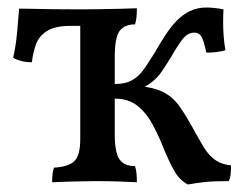

<svg xmlns="http://www.w3.org/2000/svg" viewBox="-20 -483 656 512"><path d="M481 9Q458 -3 443.5 -29.5Q429 -56 416 -88.5Q403 -121 387 -151Q371 -181 347 -200.5Q323 -220 286 -220V-259Q314 -259 332 -269Q350 -279 363 -297.5Q376 -316 391 -340Q406 -366 420.5 -388.5Q435 -411 451 -427.5Q467 -444 486.5 -453.5Q506 -463 531 -463Q541 -463 554 -461.5Q567 -460 576 -458Q575 -442 575 -423.5Q575 -405 576.5 -386Q578 -367 581 -349Q571 -346 555.5 -344Q540 -342 530 -343Q523 -377 516.5 -386.5Q510 -396 499 -396Q480 -396 466 -377.5Q452 -359 435 -329Q422 -308 411.5 -292.5Q401 -277 385.5 -264.5Q370 -252 343 -241L334 -255Q384 -252 412 -239Q440 -226 459 -199Q478 -172 501 -129Q512 -110 521 -94.5Q530 -79 540.5 -68Q551 -57 564 -50.5Q577 -44 596 -42Q596 -29 595 -18.5Q594 -8 590 0Q571 0 555 0.5Q539 1 521.5 3Q504 5 481 9ZM119 3Q119 -8 120 -18Q121 -28 124 -36Q162 -38 178 -53Q194 -68 194 -112V-458Q217 -458 244.5 -458.5Q272 -459 298.5 -459.5Q325 -460 345 -461Q345 -448 344 -437.5Q343 -427 340 -418Q312 -418 299 -400.5Q286 -383 286 -331V-127Q286 -75 299 -57.5Q312 -40 340 -40Q343 -31 344 -20.5Q345 -10 345 3Q325 2 297.5 1Q270 0 240 0Q220 0 199 0.5Q178 1 158 1.5Q138 2 119 3ZM65 -317Q49 -317 36 -320.5Q23 -324 15 -329Q22 -358 25.5 -395.5Q29 -433 31 -460Q44 -460 65.5 -459.5Q87 -459 120 -458.5Q153 -458 198 -458V-414H168Q127 -414 105.5 -400.5Q84 -387 76 -365Q68 -343 65 -317Z"/></svg>

Font: Vollkorn
Style: Regular
Weight: 400
Designer: Friedrich Althausen
Foundry: Friedrich Althausen
Version: Version 4.104